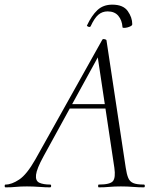

<svg xmlns="http://www.w3.org/2000/svg" viewBox="-58 -806 677 826"><path d="M-34 0Q-38 0 -38 -6Q-38 -12 -34 -12Q-8 -12 24.5 -33.5Q57 -55 94 -120L382 -635Q384 -639 391.5 -637.5Q399 -636 400 -633L483 -84Q487 -57 493.5 -41Q500 -25 515 -18.5Q530 -12 561 -12Q565 -12 565 -6Q565 0 561 0Q538 0 514 -2Q490 -4 462 -4Q434 -4 412.5 -2Q391 0 367 0Q364 0 364 -6Q364 -12 367 -12Q416 -12 428 -27Q440 -42 434 -84L361 -570L378 -587L129 -133Q100 -80 97 -54Q94 -28 111 -20Q128 -12 158 -12Q162 -12 162 -6Q162 0 157 0Q138 0 111 -2Q84 -4 58 -4Q29 -4 10.5 -2Q-8 0 -34 0ZM226 -339 241 -358H428L430 -339ZM469 -689Q467 -719 451 -738Q435 -757 405 -757Q382 -757 365 -742.5Q348 -728 332 -693Q329 -688 322 -691Q315 -694 316 -696Q336 -739 361 -762.5Q386 -786 425 -786Q472 -786 491.5 -758.5Q511 -731 511 -702Q511 -697 504.5 -693.5Q498 -690 490 -688Q482 -686 475.5 -686Q469 -686 469 -689Z"/></svg>

Font: Cormorant Light Light
Style: Italic
Weight: 300
Italic angle: -10°
Version: Version 4.000